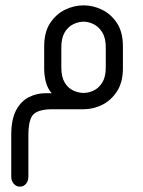

<svg xmlns="http://www.w3.org/2000/svg" viewBox="-20 -408 533 717"><path d="M292 0H175Q126 0 106 18Q86 36 86 98V251Q86 268 77 278.5Q68 289 54 289Q41 289 31.5 278.5Q22 268 22 251V97Q22 38 40 4Q58 -30 87.5 -45Q117 -60 151 -60H173Q158 -77 151.5 -101Q145 -125 145 -153V-235Q145 -288 167 -321.5Q189 -355 222.5 -371.5Q256 -388 292 -388Q328 -388 361.5 -371.5Q395 -355 417 -321.5Q439 -288 439 -235V-153Q439 -101 417 -67Q395 -33 361.5 -16.5Q328 0 292 0ZM292 -61Q311 -61 330 -70Q349 -79 362 -100Q375 -121 375 -156V-231Q375 -266 362 -287Q349 -308 330 -317.5Q311 -327 292 -327Q273 -327 253.5 -317.5Q234 -308 221.5 -287Q209 -266 209 -231V-156Q209 -121 221.5 -100Q234 -79 253.5 -70Q273 -61 292 -61Z"/></svg>

Font: Beiruti
Style: Regular
Weight: 400
Designer: Arlette Boutros
Foundry: Boutros
Version: Version 1.41